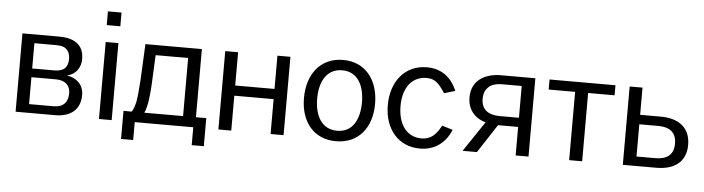

<svg xmlns="http://www.w3.org/2000/svg" viewBox="-50 -950 4743 1294"><g transform="rotate(5 2321.5 -303.5)"><path d="M73 0H341C439 0 510 -47 510 -151C510 -219 464 -263 399 -273V-274C457 -288 489 -335 489 -393C489 -496 414 -530 322 -530H73ZM159 -300V-471H307C341 -471 365 -464 379 -448C394 -433 401 -413 401 -387C401 -330 375 -300 308 -300ZM159 -59V-241H325C389 -241 422 -207 422 -156C422 -96 392 -59 325 -59Z M637 -521V0H723V-521ZM634 -728V-635H726V-728Z M1275 121H1357V-69H1287V-530H905L893 -284C889 -225 885 -177 879 -141C873 -113 865 -89 853 -69H797V121H879V0H1275ZM980 -462H1200V-69H938C962 -119 968 -214 971 -268Z M1445 -530V0H1532V-236H1798V0H1886V-530H1798V-305H1532V-530Z M2241 10C2393 10 2482 -103 2482 -263C2482 -425 2394 -540 2242 -540C2092 -540 2001 -426 2001 -262C2001 -102 2089 10 2241 10ZM2243 -61C2137 -61 2090 -151 2090 -266C2090 -380 2137 -470 2242 -470C2346 -470 2393 -381 2393 -266C2393 -150 2347 -61 2243 -61Z M2809 -540C2663 -540 2568 -426 2568 -263C2568 -101 2663 10 2809 10C2914 10 2983 -50 3018 -135L2945 -157C2913 -97 2879 -59 2813 -59C2715 -59 2654 -139 2654 -265C2654 -389 2715 -468 2813 -468C2872 -468 2898 -437 2939 -376L3013 -398C2980 -477 2917 -540 2809 -540Z M3194 0 3320 -193H3456V0H3543V-530H3312C3205 -530 3112 -481 3112 -363C3112 -283 3159 -225 3235 -205L3097 0ZM3327 -255C3255 -255 3201 -283 3201 -362C3201 -393 3210 -420 3230 -439C3249 -460 3281 -470 3327 -470H3456V-255Z M3639 -462H3818V0H3906V-462H4085V-530H3639Z M4268 -530H4181V0H4409C4521 0 4608 -51 4608 -172C4608 -294 4522 -346 4409 -346H4268ZM4396 -282C4470 -282 4519 -252 4519 -173C4519 -94 4470 -64 4396 -64H4268V-282Z"/></g></svg>

Font: Cheyenne Sans
Style: Regular
Weight: 400
Designer: The Public Sans project authors (U.S. Web Design System), Libre Franklin designed by Pablo Impallari and Rodrigo Fuenzal
Foundry: The Cheyenne Sans Project Authors
Version: Version 2.007